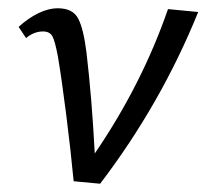

<svg xmlns="http://www.w3.org/2000/svg" viewBox="-20 -441 499 464"><path d="M459 -412Q369 -190 222 3L158 -3Q151 -77 140 -164Q129 -251 120 -304Q113 -342 106.5 -353.5Q100 -365 84 -365Q62 -365 43 -349L25 -376Q48 -397 72.5 -409Q97 -421 120 -421Q156 -421 169 -396Q182 -371 189 -314Q202 -204 209 -70Q323 -237 386 -419Z"/></svg>

Font: Ysabeau Medium
Style: Italic
Weight: 500
Italic angle: -12°
Designer: Christian Thalmann (Catharsis Fonts)
Version: Version 0.003